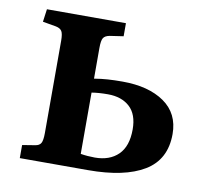

<svg xmlns="http://www.w3.org/2000/svg" viewBox="-63 -582 701 651"><g transform="rotate(10 287.0 -256.5)"><path d="M45 0V-45L88 -52Q103 -54 108.5 -63.5Q114 -73 114 -99V-416Q114 -440 108.5 -449Q103 -458 88 -461L42 -469L48 -513H320V-468L273 -461Q257 -458 251.5 -449Q246 -440 246 -415V-309Q270 -313 292.5 -314.5Q315 -316 343 -316Q433 -316 487 -278.5Q541 -241 541 -170Q541 -82 473 -41Q405 0 280 0ZM295 -46Q346 -46 375.5 -75Q405 -104 405 -162Q405 -214 377 -239.5Q349 -265 302 -265Q270 -265 246 -261V-50Q270 -46 295 -46Z"/></g></svg>

Font: Literata 36pt SemiBold
Style: Regular
Weight: 600
Designer: Latin by Veronika Burian and Jose Scaglione. Greek by Irene Vlachou. Cyrillic by Vera Evstafieva.
Foundry: TypeTogether
Version: Version 3.002